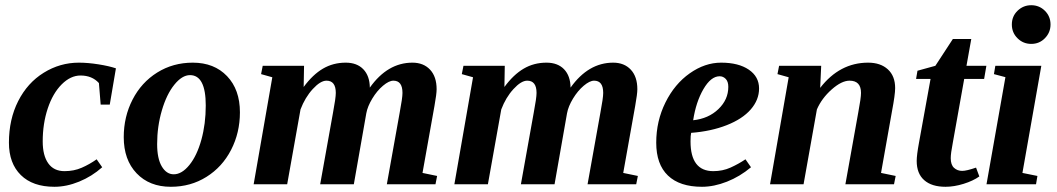

<svg xmlns="http://www.w3.org/2000/svg" viewBox="-20 -714 4095 744"><path d="M190.9 9.8Q106.9 9.8 60.8 -35.6Q14.6 -81.1 14.6 -161.1Q14.6 -251.5 50.5 -322.3Q86.4 -393.1 149.4 -432.1Q212.4 -471.2 285.6 -471.2Q320.8 -471.2 362.1 -464.6Q403.3 -458 429.2 -449.2L405.3 -308.6H370.1L363.3 -392.1Q336.9 -421.4 292 -421.4Q253.4 -421.4 219 -387Q184.6 -352.5 165 -293.7Q145.5 -234.9 145.5 -166Q145.5 -111.3 167 -81.1Q188.5 -50.8 230 -50.8Q266.6 -50.8 296.6 -64Q326.7 -77.1 354.5 -96.7L376 -65.9Q335.9 -30.3 286.9 -10.3Q237.8 9.8 190.9 9.8Z M777.3 -305.2Q777.3 -422.9 716.3 -422.9Q685.5 -422.9 655.5 -385.7Q625.5 -348.6 607.2 -286.1Q588.9 -223.6 588.9 -155.8Q588.9 -99.6 606.9 -69.1Q625 -38.6 653.3 -38.6Q684.6 -38.6 713.9 -74.7Q743.2 -110.8 760.3 -172.4Q777.3 -233.9 777.3 -305.2ZM642.1 9.8Q559.1 9.8 509.3 -42.5Q459.5 -94.7 459.5 -182.6Q459.5 -261.7 493.7 -328.1Q527.8 -394.5 589.1 -432.9Q650.4 -471.2 727.1 -471.2Q810.1 -471.2 859.9 -418.9Q909.7 -366.7 909.7 -278.8Q909.7 -199.7 875.5 -133.3Q841.3 -66.9 780 -28.6Q718.8 9.8 642.1 9.8Z M1539.6 -354Q1539.6 -401.4 1504.4 -401.4Q1487.3 -401.4 1464.1 -381.8Q1440.9 -362.3 1422.6 -332Q1404.3 -301.8 1399.4 -274.9L1351.1 0H1220.7L1270.5 -277.8Q1281.2 -334.5 1281.2 -354Q1281.2 -401.4 1245.1 -401.4Q1221.7 -401.4 1191.9 -368.9Q1162.1 -336.4 1144.5 -290L1092.8 0H962.9L1035.2 -414.6L991.7 -426.8L998 -459H1158.2L1156.7 -377Q1191.9 -424.8 1231.4 -448Q1271 -471.2 1319.8 -471.2Q1363.3 -471.2 1387.9 -445.6Q1412.6 -419.9 1413.1 -374.5Q1481.9 -471.2 1578.1 -471.2Q1621.1 -471.2 1646.5 -444.1Q1671.9 -417 1671.9 -368.2Q1671.9 -350.1 1663.6 -303.7L1617.2 -43.9L1673.8 -32.2L1667.5 0H1479L1528.8 -277.8Q1539.6 -334.5 1539.6 -354Z M2317.4 -354Q2317.4 -401.4 2282.2 -401.4Q2265.1 -401.4 2241.9 -381.8Q2218.8 -362.3 2200.4 -332Q2182.1 -301.8 2177.2 -274.9L2128.9 0H1998.5L2048.3 -277.8Q2059.1 -334.5 2059.1 -354Q2059.1 -401.4 2022.9 -401.4Q1999.5 -401.4 1969.7 -368.9Q1939.9 -336.4 1922.4 -290L1870.6 0H1740.7L1813 -414.6L1769.5 -426.8L1775.9 -459H1936L1934.6 -377Q1969.7 -424.8 2009.3 -448Q2048.8 -471.2 2097.7 -471.2Q2141.1 -471.2 2165.8 -445.6Q2190.4 -419.9 2190.9 -374.5Q2259.8 -471.2 2356 -471.2Q2398.9 -471.2 2424.3 -444.1Q2449.7 -417 2449.7 -368.2Q2449.7 -350.1 2441.4 -303.7L2395 -43.9L2451.7 -32.2L2445.3 0H2256.8L2306.6 -277.8Q2317.4 -334.5 2317.4 -354Z M2921.4 -371.1Q2921.4 -327.1 2889.2 -290Q2856.9 -252.9 2796.1 -229Q2735.4 -205.1 2658.2 -199.2Q2655.8 -189.5 2655.8 -166Q2655.8 -50.8 2744.1 -50.8Q2780.3 -50.8 2811 -64.7Q2841.8 -78.6 2868.7 -96.7L2890.1 -65.9Q2847.2 -29.8 2796.9 -10Q2746.6 9.8 2700.2 9.8Q2613.8 9.8 2568.4 -33.7Q2522.9 -77.1 2522.9 -161.1Q2522.9 -245.1 2558.6 -316.9Q2594.2 -388.7 2652.8 -429.9Q2711.4 -471.2 2774.4 -471.2Q2841.8 -471.2 2881.6 -444.1Q2921.4 -417 2921.4 -371.1ZM2666 -248Q2725.6 -254.4 2763.9 -291.3Q2802.2 -328.1 2802.2 -377.4Q2802.2 -397.9 2792.2 -408.2Q2782.2 -418.5 2768.6 -418.5Q2734.9 -418.5 2705.8 -368.7Q2676.8 -318.8 2666 -248Z M3316.4 -354Q3316.4 -401.4 3272 -401.4Q3241.2 -401.4 3202.6 -367.2Q3164.1 -333 3145.5 -290L3093.8 0H2963.9L3036.1 -414.6L2992.7 -426.8L2999 -459H3162.1L3158.2 -373.5Q3233.9 -471.2 3343.8 -471.2Q3392.1 -471.2 3420.4 -445.3Q3448.7 -419.4 3448.7 -372.6Q3448.7 -347.2 3436.5 -283.2L3394 -43.9L3450.7 -32.2L3444.3 0H3255.9L3305.7 -277.8Q3316.4 -334.5 3316.4 -354Z M3708.5 -51.8Q3725.1 -51.8 3762.2 -64.5L3774.9 -30.3Q3751 -13.2 3714.1 -1.7Q3677.2 9.8 3644 9.8Q3590.3 9.8 3561.3 -15.9Q3532.2 -41.5 3532.2 -90.3Q3532.2 -112.8 3541 -160.6L3585.9 -408.2H3529.8L3535.2 -439.9L3604.5 -459L3672.4 -563H3743.7L3725.1 -459H3802.2L3793.5 -408.2H3716.3L3671.9 -159.7Q3664.1 -119.6 3664.1 -101.1Q3664.1 -75.2 3677 -63.5Q3689.9 -51.8 3708.5 -51.8Z M3941.9 -43.9 4000 -32.2 3994.6 0H3802.7L3876 -415L3831.5 -426.8L3836.9 -459H4015.1ZM3900.9 -619.1Q3900.9 -650.9 3923.1 -672.4Q3945.3 -693.8 3976.1 -693.8Q4007.3 -693.8 4029.1 -672.1Q4050.8 -650.4 4050.8 -619.1Q4050.8 -588.4 4029.3 -566.2Q4007.8 -543.9 3976.1 -543.9Q3944.8 -543.9 3922.9 -565.7Q3900.9 -587.4 3900.9 -619.1Z"/></svg>

Font: Liberation Serif
Style: Bold Italic
Weight: 700
Italic angle: -16.333°
Designer: Steve Matteson
Foundry: Ascender Corporation
Version: Version 2.1.5